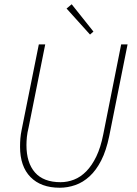

<svg xmlns="http://www.w3.org/2000/svg" viewBox="-20 -868 640 900"><path d="M260 12Q172 12 123 -38Q74 -88 74 -180Q74 -200 75.5 -219Q77 -238 82 -262L162 -660H192L114 -270Q108 -246 106 -226Q104 -206 104 -188Q104 -105 144 -59.5Q184 -14 264 -14Q296 -14 327 -26Q358 -38 384.5 -65Q411 -92 431.5 -134.5Q452 -177 464 -238L548 -660H578L492 -230Q478 -162 454.5 -116Q431 -70 400 -41.5Q369 -13 333 -0.5Q297 12 260 12ZM402 -706 292 -828 316 -848 418 -720Z"/></svg>

Font: Source Code Pro ExtraLight
Style: Italic
Weight: 200
Italic angle: -11°
Monospace: yes
Designer: Paul D. Hunt, Teo Tuominen
Foundry: Adobe Systems Incorporated
Version: Version 1.050;PS 1.000;hotconv 16.6.51;makeotf.lib2.5.65220